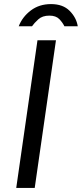

<svg xmlns="http://www.w3.org/2000/svg" viewBox="-20 -920 401 940"><path d="M59.5 0 163.5 -723H254L150 0ZM229.7 -900Q172.2 -900 130.9 -868.8Q89.6 -837.5 71.7 -791.5H136.7Q147.5 -807 167.4 -825.2Q187.3 -843.5 221.8 -843.5Q253.8 -843.5 270.3 -826.5Q286.7 -809.5 295.2 -791.5H360.7Q354 -833.5 321.1 -866.8Q288.2 -900 229.7 -900Z"/></svg>

Font: Public Sans
Style: Italic
Weight: 400
Italic angle: -8°
Designer: The Public Sans project authors (U.S. Web Design System). Libre Franklin designed by Pablo Impallari and Rodrigo Fuenzal
Version: Version 1.008; ttfautohint (v1.8.1) -l 8 -r 50 -G 200 -x 14 